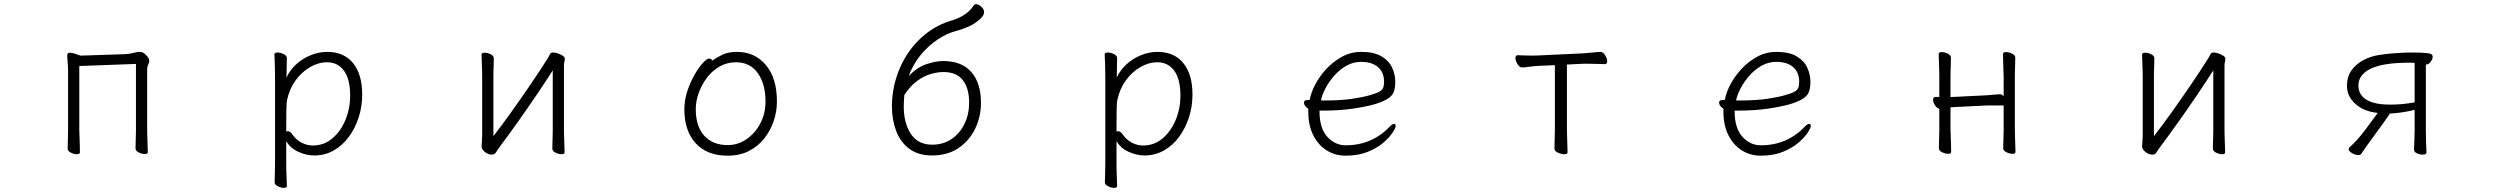

<svg xmlns="http://www.w3.org/2000/svg" viewBox="-20 -734 12040 925"><path d="M635 -426 362 -416V-106Q362 -100 363 -79Q364 -58 364.5 -35Q365 -12 365 0Q365 9 350 9Q337 9 321.5 1.5Q306 -6 306 -18Q306 -26 306.5 -44.5Q307 -63 307.5 -81Q308 -99 308 -106V-386Q308 -414 306 -433.5Q304 -453 304 -464Q304 -472 306 -476Q309 -480 316 -480Q325 -480 337 -476.5Q349 -473 358 -469.5Q367 -466 367 -466L582 -473Q605 -474 622 -479Q639 -484 655 -484Q669 -484 684 -468.5Q699 -453 699 -442Q699 -432 694 -422.5Q689 -413 689 -402V-107Q689 -101 689.5 -80Q690 -59 691 -36Q692 -13 692 -1Q692 8 677 8Q664 8 648.5 0.5Q633 -7 633 -19Q633 -27 633.5 -45.5Q634 -64 634.5 -82Q635 -100 635 -107Z M1305 -368Q1305 -399 1304 -427Q1303 -455 1302 -472Q1302 -481 1317 -481Q1331 -481 1346.5 -473.5Q1362 -466 1362 -454Q1362 -448 1361.5 -433Q1361 -418 1361 -401Q1361 -384 1360.5 -372Q1360 -360 1360 -360Q1377 -397 1408 -425Q1439 -453 1478 -468.5Q1517 -484 1556 -484Q1637 -484 1681 -430Q1725 -376 1725 -278Q1725 -221 1708 -168.5Q1691 -116 1660.5 -74.5Q1630 -33 1587.5 -9Q1545 15 1494 15Q1456 15 1417.5 -2.5Q1379 -20 1359 -54V56Q1359 87 1360.5 116Q1362 145 1362 162Q1362 171 1347 171Q1334 171 1318.5 163.5Q1303 156 1303 144Q1303 132 1304 106.5Q1305 81 1305 55ZM1359 -100Q1363 -102 1366 -102Q1371 -102 1377 -98.5Q1383 -95 1388 -87Q1408 -59 1434 -46Q1460 -33 1487 -33Q1541 -33 1581.5 -67.5Q1622 -102 1644.5 -157Q1667 -212 1667 -273Q1667 -353 1637 -393.5Q1607 -434 1556 -434Q1514 -434 1473.5 -410.5Q1433 -387 1403.5 -346Q1374 -305 1363 -252Q1360 -239 1359.5 -195Q1359 -151 1359 -100Z M2643 -395Q2610 -343 2566 -278Q2522 -213 2475.5 -147.5Q2429 -82 2387 -26Q2378 -14 2370.5 -1.5Q2363 11 2351 11Q2332 11 2316 -2Q2300 -15 2300 -29V-31Q2301 -40 2302 -57Q2303 -74 2303 -86V-364Q2303 -374 2302.5 -395Q2302 -416 2301 -438Q2300 -460 2300 -471Q2300 -480 2315 -480Q2329 -480 2344 -472.5Q2359 -465 2359 -453Q2359 -445 2358.5 -428.5Q2358 -412 2357.5 -394Q2357 -376 2357 -364V-78Q2396 -128 2441 -191Q2486 -254 2532.5 -322Q2579 -390 2620 -455Q2625 -463 2629 -472Q2633 -481 2646 -481Q2655 -481 2668 -476.5Q2681 -472 2691 -465.5Q2701 -459 2701 -452Q2701 -442 2699 -435.5Q2697 -429 2697 -415V-106Q2697 -100 2697.5 -79Q2698 -58 2699 -35Q2700 -12 2700 0Q2700 9 2685 9Q2672 9 2656.5 1.5Q2641 -6 2641 -18Q2641 -26 2641.5 -44.5Q2642 -63 2642.5 -81Q2643 -99 2643 -106Z M3412 -442Q3432 -457 3460.5 -470.5Q3489 -484 3531 -484Q3616 -484 3669.5 -421Q3723 -358 3723 -245Q3723 -197 3707.5 -151Q3692 -105 3662 -67Q3632 -29 3588 -6.5Q3544 16 3486 16Q3386 16 3331.5 -44Q3277 -104 3277 -207Q3277 -252 3291.5 -295.5Q3306 -339 3326.5 -374.5Q3347 -410 3366.5 -431Q3386 -452 3396 -452Q3407 -452 3412 -442ZM3486 -35Q3535 -35 3576.5 -63.5Q3618 -92 3643 -139.5Q3668 -187 3668 -245Q3668 -329 3631 -381.5Q3594 -434 3525 -434Q3483 -434 3447.5 -414Q3412 -394 3386.5 -360.5Q3361 -327 3346.5 -287Q3332 -247 3332 -208Q3332 -125 3373 -80Q3414 -35 3486 -35Z M4358 -368Q4400 -411 4445 -425.5Q4490 -440 4524 -440Q4613 -440 4659.5 -387Q4706 -334 4706 -239Q4706 -172 4678 -114Q4650 -56 4597.5 -20.5Q4545 15 4470 15Q4404 15 4361 -17Q4318 -49 4297.5 -103Q4277 -157 4277 -222Q4277 -290 4296.5 -355Q4316 -420 4353 -476Q4390 -532 4443.5 -573.5Q4497 -615 4564 -635Q4640 -658 4671 -708Q4676 -714 4682 -714Q4694 -714 4707.5 -702Q4721 -690 4721 -675Q4721 -666 4715 -657Q4695 -632 4663.5 -614.5Q4632 -597 4580 -583Q4540 -572 4497 -543.5Q4454 -515 4417 -471Q4380 -427 4358 -368ZM4337 -277Q4336 -266 4335 -251Q4334 -236 4334 -222Q4334 -140 4368.5 -88.5Q4403 -37 4471 -37Q4524 -37 4564 -64Q4604 -91 4626.5 -137Q4649 -183 4649 -239Q4649 -309 4618.5 -348Q4588 -387 4525 -387Q4500 -387 4467.5 -378.5Q4435 -370 4401 -346Q4367 -322 4337 -277Z M5305 -368Q5305 -399 5304 -427Q5303 -455 5302 -472Q5302 -481 5317 -481Q5331 -481 5346.5 -473.5Q5362 -466 5362 -454Q5362 -448 5361.5 -433Q5361 -418 5361 -401Q5361 -384 5360.5 -372Q5360 -360 5360 -360Q5377 -397 5408 -425Q5439 -453 5478 -468.5Q5517 -484 5556 -484Q5637 -484 5681 -430Q5725 -376 5725 -278Q5725 -221 5708 -168.5Q5691 -116 5660.5 -74.5Q5630 -33 5587.5 -9Q5545 15 5494 15Q5456 15 5417.5 -2.5Q5379 -20 5359 -54V56Q5359 87 5360.5 116Q5362 145 5362 162Q5362 171 5347 171Q5334 171 5318.5 163.5Q5303 156 5303 144Q5303 132 5304 106.5Q5305 81 5305 55ZM5359 -100Q5363 -102 5366 -102Q5371 -102 5377 -98.5Q5383 -95 5388 -87Q5408 -59 5434 -46Q5460 -33 5487 -33Q5541 -33 5581.5 -67.5Q5622 -102 5644.5 -157Q5667 -212 5667 -273Q5667 -353 5637 -393.5Q5607 -434 5556 -434Q5514 -434 5473.5 -410.5Q5433 -387 5403.5 -346Q5374 -305 5363 -252Q5360 -239 5359.5 -195Q5359 -151 5359 -100Z M6337 -201V-198Q6337 -116 6374.5 -75Q6412 -34 6463 -34Q6528 -34 6581.5 -57.5Q6635 -81 6675 -124Q6687 -137 6696 -137Q6704 -137 6704 -127Q6704 -118 6689 -95Q6674 -72 6644.5 -46.5Q6615 -21 6569.5 -2.5Q6524 16 6463 16Q6412 16 6371.5 -9.5Q6331 -35 6307 -82.5Q6283 -130 6283 -195V-210Q6262 -224 6262 -240Q6262 -252 6279 -252Q6281 -252 6285.5 -252.5Q6290 -253 6290 -253Q6296 -289 6317.5 -329Q6339 -369 6372 -404Q6405 -439 6447 -461.5Q6489 -484 6538 -484Q6599 -484 6635 -463Q6671 -442 6686.5 -409Q6702 -376 6702 -340Q6702 -311 6695 -292Q6688 -273 6667.5 -259.5Q6647 -246 6607 -233Q6562 -220 6497 -210.5Q6432 -201 6349 -201ZM6365 -250Q6441 -250 6494.5 -258Q6548 -266 6582 -276Q6613 -285 6626.5 -293Q6640 -301 6644 -312Q6648 -323 6648 -341Q6648 -385 6619 -410.5Q6590 -436 6537 -436Q6500 -436 6467 -417.5Q6434 -399 6408.5 -370Q6383 -341 6366 -309Q6349 -277 6344 -250Z M7471 -420 7396 -417Q7372 -416 7348 -412.5Q7324 -409 7313 -409Q7301 -409 7291 -425Q7281 -441 7281 -454Q7281 -468 7292 -468Q7300 -468 7320.5 -467Q7341 -466 7364 -466Q7372 -466 7380 -466.5Q7388 -467 7395 -467L7608 -477Q7633 -479 7657 -481.5Q7681 -484 7691 -484Q7703 -484 7713 -468Q7723 -452 7723 -439Q7723 -425 7712 -425Q7703 -425 7677.5 -426Q7652 -427 7626 -427H7609L7529 -423V-115Q7529 -109 7529.5 -86Q7530 -63 7531 -38Q7532 -13 7532 0Q7532 9 7516 9Q7502 9 7485.5 1.5Q7469 -6 7469 -18Q7469 -26 7469.5 -46.5Q7470 -67 7470.5 -87.5Q7471 -108 7471 -115Z M8337 -201V-198Q8337 -116 8374.5 -75Q8412 -34 8463 -34Q8528 -34 8581.5 -57.5Q8635 -81 8675 -124Q8687 -137 8696 -137Q8704 -137 8704 -127Q8704 -118 8689 -95Q8674 -72 8644.5 -46.5Q8615 -21 8569.5 -2.5Q8524 16 8463 16Q8412 16 8371.5 -9.5Q8331 -35 8307 -82.5Q8283 -130 8283 -195V-210Q8262 -224 8262 -240Q8262 -252 8279 -252Q8281 -252 8285.5 -252.5Q8290 -253 8290 -253Q8296 -289 8317.5 -329Q8339 -369 8372 -404Q8405 -439 8447 -461.5Q8489 -484 8538 -484Q8599 -484 8635 -463Q8671 -442 8686.5 -409Q8702 -376 8702 -340Q8702 -311 8695 -292Q8688 -273 8667.5 -259.5Q8647 -246 8607 -233Q8562 -220 8497 -210.5Q8432 -201 8349 -201ZM8365 -250Q8441 -250 8494.5 -258Q8548 -266 8582 -276Q8613 -285 8626.5 -293Q8640 -301 8644 -312Q8648 -323 8648 -341Q8648 -385 8619 -410.5Q8590 -436 8537 -436Q8500 -436 8467 -417.5Q8434 -399 8408.5 -370Q8383 -341 8366 -309Q8349 -277 8344 -250Z M9633 -226H9554L9392 -218Q9388 -218 9384.5 -217.5Q9381 -217 9377 -217V-108Q9377 -102 9378 -81Q9379 -60 9379.5 -37Q9380 -14 9380 -2Q9380 7 9365 7Q9352 7 9336.5 -0.5Q9321 -8 9321 -20Q9321 -28 9321.5 -46.5Q9322 -65 9322.5 -83Q9323 -101 9323 -108V-210Q9312 -212 9302.5 -226.5Q9293 -241 9293 -253Q9293 -267 9305 -267H9323V-367Q9323 -377 9322.5 -398Q9322 -419 9321 -441Q9320 -463 9320 -474Q9320 -483 9335 -483Q9349 -483 9364 -475.5Q9379 -468 9379 -456Q9379 -448 9378.5 -431.5Q9378 -415 9377.5 -397Q9377 -379 9377 -367V-266Q9381 -267 9384.5 -267Q9388 -267 9391 -267L9553 -275Q9568 -276 9586.5 -278Q9605 -280 9615 -280Q9625 -280 9633 -270V-367Q9633 -377 9632 -398Q9631 -419 9630.5 -441Q9630 -463 9630 -474Q9630 -483 9645 -483Q9659 -483 9674 -475.5Q9689 -468 9689 -456Q9689 -448 9688.5 -431.5Q9688 -415 9687.5 -397Q9687 -379 9687 -367V-108Q9687 -102 9687.5 -81Q9688 -60 9689 -37Q9690 -14 9690 -2Q9690 7 9675 7Q9662 7 9646.5 -0.5Q9631 -8 9631 -20Q9631 -28 9631.5 -46.5Q9632 -65 9632.5 -83Q9633 -101 9633 -108Z M10643 -395Q10610 -343 10566 -278Q10522 -213 10475.5 -147.5Q10429 -82 10387 -26Q10378 -14 10370.5 -1.5Q10363 11 10351 11Q10332 11 10316 -2Q10300 -15 10300 -29V-31Q10301 -40 10302 -57Q10303 -74 10303 -86V-364Q10303 -374 10302.5 -395Q10302 -416 10301 -438Q10300 -460 10300 -471Q10300 -480 10315 -480Q10329 -480 10344 -472.5Q10359 -465 10359 -453Q10359 -445 10358.5 -428.5Q10358 -412 10357.5 -394Q10357 -376 10357 -364V-78Q10396 -128 10441 -191Q10486 -254 10532.5 -322Q10579 -390 10620 -455Q10625 -463 10629 -472Q10633 -481 10646 -481Q10655 -481 10668 -476.5Q10681 -472 10691 -465.5Q10701 -459 10701 -452Q10701 -442 10699 -435.5Q10697 -429 10697 -415V-106Q10697 -100 10697.5 -79Q10698 -58 10699 -35Q10700 -12 10700 0Q10700 9 10685 9Q10672 9 10656.5 1.5Q10641 -6 10641 -18Q10641 -26 10641.5 -44.5Q10642 -63 10642.5 -81Q10643 -99 10643 -106Z M11610 -13Q11611 -35 11612 -63Q11613 -91 11613 -106V-205Q11571 -194 11522 -189L11494 -187Q11466 -146 11441 -112Q11416 -78 11393 -46Q11384 -34 11374 -19.5Q11364 -5 11356 7Q11352 13 11341 13Q11327 13 11311 3.5Q11295 -6 11295 -16Q11295 -20 11299 -24Q11317 -40 11334.5 -59Q11352 -78 11375.5 -109Q11399 -140 11435 -190Q11368 -197 11327.5 -233.5Q11287 -270 11287 -320Q11287 -364 11308.5 -394.5Q11330 -425 11365.5 -444Q11401 -463 11441 -469Q11478 -475 11521.5 -478Q11565 -481 11599 -481Q11649 -481 11670 -478.5Q11691 -476 11695.5 -471.5Q11700 -467 11700 -460Q11700 -449 11690 -436Q11680 -423 11668 -423H11667V-106Q11667 -81 11668 -49Q11669 -17 11670 0Q11670 11 11651 11Q11638 11 11624 4.5Q11610 -2 11610 -12ZM11613 -431Q11605 -432 11596.5 -432Q11588 -432 11579 -432Q11561 -432 11532 -430.5Q11503 -429 11470 -423.5Q11437 -418 11408 -406Q11379 -394 11360.5 -373Q11342 -352 11342 -320Q11342 -311 11346 -296Q11350 -281 11364.5 -266Q11379 -251 11410.5 -240.5Q11442 -230 11497 -230Q11555 -230 11613 -241Z"/></svg>

Font: Moon Stars Kai HW Light
Style: Regular
Weight: 300
Designer: GuiWonder
Version: Version 1.101